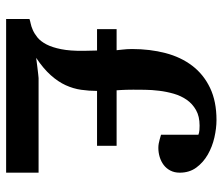

<svg xmlns="http://www.w3.org/2000/svg" viewBox="-70 -657 727 627"><g transform="rotate(90 293.5 -343.5)"><path d="M42 0V-76.2Q46.9 -78.1 56.6 -80.1Q66.4 -82 78.1 -87.2Q89.8 -92.3 102.3 -102.3Q114.7 -112.3 124.8 -131.3Q134.8 -150.4 140.6 -179.7Q146.5 -209 146 -252.9L145 -296.9H75.2V-360.8H144L142.1 -378.4Q141.1 -386.2 140.6 -394.8Q140.1 -403.3 140.1 -411.1Q140.1 -469.7 153.3 -520.3Q166.5 -570.8 194.8 -607.9Q223.1 -645 267.1 -666Q311 -687 372.1 -687Q398.4 -687 428.7 -680.2Q459 -673.3 484.6 -658.7Q510.3 -644 527.1 -621.3Q543.9 -598.6 543.9 -566.9Q543.9 -549.8 537.1 -536.6Q530.3 -523.4 518.8 -514.6Q507.3 -505.9 492.7 -501.5Q478 -497.1 462.9 -497.1Q456.1 -497.1 449 -498.3Q441.9 -499.5 435.1 -501.5Q427.2 -503.4 419.9 -505.9V-627.9Q417.5 -628.9 413.6 -629.9Q410.2 -630.9 404.3 -631.3Q398.4 -631.8 390.1 -631.8Q359.9 -631.8 339.4 -620.1Q318.8 -608.4 305.9 -589.8Q293 -571.3 286.1 -547.6Q279.3 -523.9 276.4 -499.8Q273.4 -475.6 273.2 -453.4Q272.9 -431.2 272.9 -415Q272.9 -402.8 273.2 -392.8Q273.4 -382.8 273.9 -376Q274.4 -367.2 274.9 -360.8H456.1V-296.9H276.9Q276.9 -270.5 273.2 -244.9Q269.5 -219.2 258.3 -194.6Q247.1 -169.9 225.6 -145.8Q204.1 -121.6 168.9 -98.1Q186 -100.1 199.7 -102.1Q211.4 -103.5 221.9 -104.7Q232.4 -106 234.9 -106H543.9V0Z"/></g></svg>

Font: Charis SIL APac
Style: Bold
Weight: 700
Foundry: SIL International
Version: Version 5.000